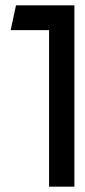

<svg xmlns="http://www.w3.org/2000/svg" viewBox="-20 -620 319 720"><path d="M259 -600V80H164V-507H20L40 -600Z"/></svg>

Font: Karantina
Style: Regular
Weight: 400
Designer: Rony Koch
Foundry: Rony Koch
Version: Version 1.000; ttfautohint (v1.8.3)